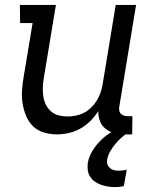

<svg xmlns="http://www.w3.org/2000/svg" viewBox="-20 -540 640 783"><path d="M212 8Q184 8 158 0Q132 -8 114 -26Q96 -44 86 -68.5Q76 -93 72 -119.5Q68 -146 70 -174Q72 -202 77 -230L113 -446H62L61 -520H208L158 -218Q155 -199 154.5 -180.5Q154 -162 157 -144.5Q160 -127 168 -111.5Q176 -96 189 -85Q202 -74 219 -69.5Q236 -65 255 -65Q272 -65 289.5 -68.5Q307 -72 322.5 -80Q338 -88 351 -100.5Q364 -113 373.5 -128Q383 -143 389 -159.5Q395 -176 398 -193L452 -520H535L467 -108Q465 -99 466 -91Q467 -83 472 -77Q477 -71 485.5 -68.5Q494 -66 503 -66H520L519 8H490Q468 8 447.5 3Q427 -2 411 -14.5Q395 -27 387.5 -46.5Q380 -66 381 -87Q367 -65 348.5 -46.5Q330 -28 307.5 -15.5Q285 -3 260.5 2.5Q236 8 212 8ZM448 223Q433 223 418.5 220.5Q404 218 390.5 213Q377 208 366 200Q355 192 347.5 180.5Q340 169 338 154Q336 139 338 124Q343 96 360.5 69.5Q378 43 401.5 22.5Q425 2 453 -12Q481 -26 510 -34L505 0Q489 9 475 21.5Q461 34 449.5 48Q438 62 429 78Q420 94 417 111Q417 116 416.5 118.5Q416 121 416.5 124.5Q417 128 418 131Q419 134 421 136.5Q423 139 425 141.5Q427 144 429 146Q431 148 434 149.5Q437 151 440 152Q443 153 446.5 154Q450 155 453 155.5Q456 156 459.5 156Q463 156 466 156Q474 156 481.5 155Q489 154 497 152L485 219Q476 221 466.5 222Q457 223 448 223Z"/></svg>

Font: Iosevka Etoile
Style: Italic
Weight: 400
Italic angle: -9°
Designer: Belleve Invis
Foundry: Belleve Invis
Version: Version 22.1.2; ttfautohint (v1.8.4)